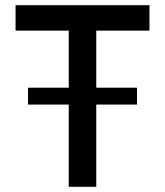

<svg xmlns="http://www.w3.org/2000/svg" viewBox="-20 -720 636 740"><path d="M556 -602H351V0H245V-602H40V-700H556ZM508 -317H88V-382H508Z"/></svg>

Font: Kulim Park SemiBold
Style: Regular
Weight: 600
Designer: Noponies / Dale Sattler
Foundry: Noponies
Version: Version 1.000; ttfautohint (v1.8.3)